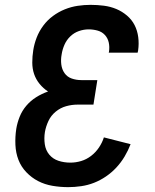

<svg xmlns="http://www.w3.org/2000/svg" viewBox="-20 -763 640 791"><path d="M261 8Q228 8 196 2.5Q164 -3 137 -17Q110 -31 88.5 -53.5Q67 -76 56 -104.5Q45 -133 43.5 -166Q42 -199 47 -232Q51 -257 61 -282Q71 -307 88.5 -327.5Q106 -348 129 -362.5Q152 -377 178 -386Q158 -399 143 -417.5Q128 -436 120.5 -458Q113 -480 113 -505.5Q113 -531 117 -556Q121 -582 131 -608Q141 -634 158 -657Q175 -680 198 -697Q221 -714 247 -724.5Q273 -735 300 -739Q327 -743 353 -743Q381 -743 408 -739.5Q435 -736 459 -726Q483 -716 503 -699Q523 -682 534.5 -659.5Q546 -637 549.5 -610Q553 -583 549 -555L547 -546H428L429 -550Q432 -570 428 -588Q424 -606 412 -619Q400 -632 382 -637Q364 -642 345 -642Q325 -642 305 -635Q285 -628 269.5 -613Q254 -598 245.5 -578.5Q237 -559 234 -539Q230 -518 232.5 -497.5Q235 -477 246 -461.5Q257 -446 275.5 -439.5Q294 -433 315 -433H381L365 -332H299Q276 -332 252.5 -325.5Q229 -319 209.5 -303Q190 -287 179.5 -264.5Q169 -242 165 -219Q161 -194 164.5 -169Q168 -144 183 -126Q198 -108 221 -100.5Q244 -93 270 -93Q292 -93 314 -99.5Q336 -106 355 -120.5Q374 -135 387.5 -155Q401 -175 408 -197L518 -169Q508 -143 493.5 -118.5Q479 -94 459.5 -73Q440 -52 416.5 -36Q393 -20 367.5 -10Q342 0 314.5 4Q287 8 261 8Z"/></svg>

Font: Iosevka Extended
Style: Bold Italic
Weight: 700
Width: 7
Italic angle: -9°
Monospace: yes
Designer: Belleve Invis
Foundry: Belleve Invis
Version: Version 32.5.0; ttfautohint (v1.8.4)